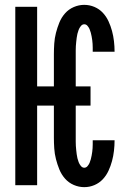

<svg xmlns="http://www.w3.org/2000/svg" viewBox="-20 -763 540 791"><path d="M327 8Q305 8 284 -1Q263 -10 248 -27Q233 -44 224.5 -65Q216 -86 210.5 -107.5Q205 -129 203.5 -151.5Q202 -174 202 -196V-328H133V0H43V-735H133V-407H202V-539Q202 -561 203.5 -583.5Q205 -606 210.5 -627.5Q216 -649 224.5 -670Q233 -691 248 -708Q263 -725 284 -734Q305 -743 327 -743Q349 -743 369 -734.5Q389 -726 403.5 -710.5Q418 -695 427 -675.5Q436 -656 441.5 -635.5Q447 -615 449.5 -593.5Q452 -572 452 -551Q452 -551 452 -550.5Q452 -550 452 -550H362Q362 -550 362 -550Q362 -550 362 -550Q362 -558 362 -566Q362 -574 361.5 -582Q361 -590 360 -597.5Q359 -605 357.5 -613Q356 -621 354 -628.5Q352 -636 349 -643Q346 -650 340.5 -656.5Q335 -663 327 -663Q319 -663 313 -655.5Q307 -648 304 -640Q301 -632 299 -624Q297 -616 296 -607.5Q295 -599 294 -590.5Q293 -582 292.5 -573Q292 -564 292 -555.5Q292 -547 292 -539V-407H353V-328H292V-196Q292 -188 292 -179.5Q292 -171 292.5 -162Q293 -153 294 -144.5Q295 -136 296 -127.5Q297 -119 299 -111Q301 -103 304 -95Q307 -87 313 -79.5Q319 -72 327 -72Q335 -72 340.5 -78.5Q346 -85 349 -92Q352 -99 354 -106.5Q356 -114 357.5 -122Q359 -130 360 -137.5Q361 -145 361.5 -153Q362 -161 362 -169Q362 -177 362 -185Q362 -185 362 -185Q362 -185 362 -185H452Q452 -185 452 -184.5Q452 -184 452 -184Q452 -163 449.5 -141.5Q447 -120 441.5 -99.5Q436 -79 427 -59.5Q418 -40 403.5 -24.5Q389 -9 369 -0.5Q349 8 327 8Z"/></svg>

Font: Iosevka SS04 Medium
Style: Regular
Weight: 500
Monospace: yes
Designer: Belleve Invis
Foundry: Belleve Invis
Version: Version 19.0.0; ttfautohint (v1.8.4)